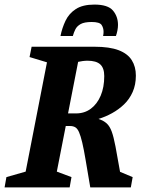

<svg xmlns="http://www.w3.org/2000/svg" viewBox="-36 -818 624 838"><path d="M-16 0 -8 -45 76 -69 169 -546 93 -569 102 -614H377Q442 -614 481.5 -599Q521 -584 539 -555.5Q557 -527 557 -488Q557 -448 543 -416.5Q529 -385 505.5 -362.5Q482 -340 453 -324Q424 -308 394 -299Q417 -291 430 -279Q443 -267 451.5 -244Q460 -221 468 -179Q476 -137 488 -68L543 -45L535 0H358Q346 -70 338 -118Q330 -166 323 -195.5Q316 -225 309 -241Q302 -257 292.5 -262.5Q283 -268 270 -268H251L212 -69L276 -45L268 0ZM261 -323H296Q333 -323 360.5 -343.5Q388 -364 403.5 -400.5Q419 -437 419 -486Q419 -521 401.5 -537Q384 -553 346 -553Q336 -553 324.5 -551.5Q313 -550 305 -548ZM228 -661Q235 -696 250 -727.5Q265 -759 295 -778.5Q325 -798 376 -798Q435 -798 457 -772Q479 -746 479 -709Q479 -698 476.5 -685Q474 -672 470 -661H414Q415 -665 415.5 -670Q416 -675 416 -679Q416 -696 407.5 -709Q399 -722 364 -722Q332 -722 316 -713Q300 -704 293 -690Q286 -676 282 -661Z"/></svg>

Font: Manuale
Style: Bold Italic
Weight: 700
Italic angle: -11°
Version: Version 1.002